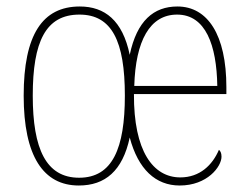

<svg xmlns="http://www.w3.org/2000/svg" viewBox="-20 -562 764 592"><path d="M223 10C304 10 358 -35 380 -138C406 -40 460 10 534 10C619 10 663 -48 663 -79C663 -91 659 -97 655 -100C635 -53 596 -15 536 -15C452 -15 392 -96 393 -272H678V-293C678 -455 620 -542 527 -542C454 -542 402 -498 380 -393C358 -499 303 -542 226 -542C111 -542 53 -455 53 -267C53 -80 114 10 223 10ZM224 -14C122 -14 81 -103 81 -267C81 -434 121 -517 225 -517C325 -517 365 -435 365 -267C365 -105 327 -14 224 -14ZM650 -297H394C398 -436 442 -517 526 -517C614 -517 648 -423 650 -297Z"/></svg>

Font: Noto Serif Hebrew Condensed Thin
Style: Regular
Weight: 100
Width: 3
Designer: Monotype Design Team
Foundry: Monotype Imaging Inc.
Version: Version 2.004